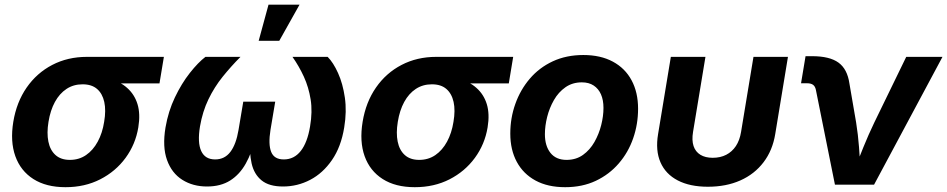

<svg xmlns="http://www.w3.org/2000/svg" viewBox="-20 -779 3996 810"><path d="M256.3 10.7Q174.8 10.7 120.8 -23.7Q66.9 -58.1 44.7 -120.1Q22.5 -182.1 36.1 -265.1Q49.8 -348.1 92.5 -409.7Q135.3 -471.2 200.4 -505.1Q265.6 -539.1 346.7 -539.1H671.4L652.8 -427.2H419.4L328.1 -423.3Q290 -423.3 260.5 -403.8Q231 -384.3 211.7 -348.9Q192.4 -313.5 184.6 -265.1Q176.8 -217.8 184.1 -181.6Q191.4 -145.5 214.1 -125Q236.8 -104.5 274.9 -104.5Q313.5 -104.5 343 -124.8Q372.6 -145 392.3 -181.4Q412.1 -217.8 419.4 -265.1Q427.7 -313.5 419.9 -348.9Q412.1 -384.3 389.4 -403.8Q366.7 -423.3 328.6 -423.3L335 -462.9Q392.6 -462.9 438.7 -449.5Q484.9 -436 516.1 -408.4Q547.4 -380.9 560.1 -339.6Q572.8 -298.3 563.5 -241.7Q551.8 -170.4 509.8 -113Q467.8 -55.7 402.8 -22.5Q337.9 10.7 256.3 10.7Z M853.5 7.8Q793.9 7.8 749.3 -20.3Q704.6 -48.3 684.6 -104Q664.6 -159.7 678.2 -241.2Q689.9 -309.6 718 -368.4Q746.1 -427.2 781 -471.4Q815.9 -515.6 846.7 -539.1H994.6Q954.6 -499 919.4 -455.3Q884.3 -411.6 859.4 -360.1Q834.5 -308.6 823.7 -245.6Q812.5 -177.2 828.9 -141.8Q845.2 -106.4 887.7 -106.4Q927.7 -106.4 951.9 -138.2Q976.1 -169.9 986.3 -231L1006.3 -350.1H1141.1L1121.1 -231Q1111.3 -169.9 1124 -138.2Q1136.7 -106.4 1177.2 -106.4Q1220.7 -106.4 1248.8 -142.1Q1276.9 -177.7 1288.1 -245.6Q1298.8 -308.1 1290.5 -359.6Q1282.2 -411.1 1262 -455.3Q1241.7 -499.5 1213.9 -539.1H1362.3Q1386.2 -515.1 1406.2 -470.7Q1426.3 -426.3 1434.8 -367.7Q1443.4 -309.1 1432.1 -241.2Q1418.9 -159.7 1380.6 -104Q1342.3 -48.3 1288.6 -20.3Q1234.9 7.8 1173.8 7.8Q1115.2 7.8 1083.5 -18.1Q1051.8 -43.9 1041.5 -89.6Q1031.2 -135.3 1036.1 -194.8H1057.1Q1042.5 -134.8 1016.8 -88.9Q991.2 -43 951.2 -17.6Q911.1 7.8 853.5 7.8ZM1071.3 -606.9 1112.8 -759.3H1243.7L1158.2 -606.9Z M1730 10.7Q1648.4 10.7 1594.5 -23.7Q1540.5 -58.1 1518.3 -120.1Q1496.1 -182.1 1509.8 -265.1Q1523.4 -348.1 1566.2 -409.7Q1608.9 -471.2 1674.1 -505.1Q1739.3 -539.1 1820.3 -539.1H2145L2126.5 -427.2H1893.1L1801.8 -423.3Q1763.7 -423.3 1734.1 -403.8Q1704.6 -384.3 1685.3 -348.9Q1666 -313.5 1658.2 -265.1Q1650.4 -217.8 1657.7 -181.6Q1665 -145.5 1687.7 -125Q1710.4 -104.5 1748.5 -104.5Q1787.1 -104.5 1816.7 -124.8Q1846.2 -145 1866 -181.4Q1885.7 -217.8 1893.1 -265.1Q1901.4 -313.5 1893.6 -348.9Q1885.7 -384.3 1863 -403.8Q1840.3 -423.3 1802.2 -423.3L1808.6 -462.9Q1866.2 -462.9 1912.4 -449.5Q1958.5 -436 1989.7 -408.4Q2021 -380.9 2033.7 -339.6Q2046.4 -298.3 2037.1 -241.7Q2025.4 -170.4 1983.4 -113Q1941.4 -55.7 1876.5 -22.5Q1811.5 10.7 1730 10.7Z M2364.3 10.7Q2291 10.7 2239.3 -17.3Q2187.5 -45.4 2160.2 -96.2Q2132.8 -147 2132.8 -215.3Q2132.8 -281.2 2154.1 -340.8Q2175.3 -400.4 2215.1 -447Q2254.9 -493.7 2312 -520.3Q2369.1 -546.9 2440.9 -546.9Q2513.7 -546.9 2565.4 -519Q2617.2 -491.2 2644.5 -440.2Q2671.9 -389.2 2671.9 -320.3Q2671.9 -254.9 2651.1 -195.3Q2630.4 -135.7 2590.3 -89.4Q2550.3 -43 2493.4 -16.1Q2436.5 10.7 2364.3 10.7ZM2370.1 -104.5Q2410.2 -104.5 2439.5 -125.5Q2468.8 -146.5 2487.8 -179.9Q2506.8 -213.4 2516.4 -251.5Q2525.9 -289.6 2525.9 -323.7Q2525.9 -356.9 2515.4 -380.9Q2504.9 -404.8 2484.6 -418.2Q2464.4 -431.6 2434.6 -431.6Q2395 -431.6 2365.5 -410.9Q2335.9 -390.1 2316.9 -356.9Q2297.9 -323.7 2288.3 -285.6Q2278.8 -247.6 2278.8 -212.9Q2278.8 -163.6 2302.2 -134Q2325.7 -104.5 2370.1 -104.5Z M2966.3 8.8Q2890.6 8.8 2839.4 -17.8Q2788.1 -44.4 2766.4 -94.2Q2744.6 -144 2756.3 -213.4L2810.1 -539.1H2956.1L2903.8 -222.7Q2897.9 -187 2906 -162.8Q2914.1 -138.7 2934.8 -126Q2955.6 -113.3 2986.8 -113.3Q3019 -113.3 3043.7 -126Q3068.4 -138.7 3084.5 -162.8Q3100.6 -187 3106.4 -222.7L3158.7 -539.1H3304.2L3250.5 -213.4Q3239.3 -144.5 3201.2 -94.5Q3163.1 -44.4 3103.3 -17.8Q3043.5 8.8 2966.3 8.8Z M3502.4 0 3421.9 -400.4Q3418.9 -414.6 3410.2 -421.1Q3401.4 -427.7 3384.8 -427.7H3359.4L3378.4 -542H3405.8Q3480 -542 3517.3 -514.9Q3554.7 -487.8 3563.5 -426.8L3591.8 -262.2Q3600.1 -210.4 3604 -158.2Q3607.9 -106 3611.3 -50.8H3579.6Q3601.6 -106.4 3622.6 -158.4Q3643.6 -210.4 3668.5 -262.2L3803.2 -539.1H3956.1L3667.5 0Z"/></svg>

Font: Inter 18pt
Style: Bold Italic
Weight: 700
Italic angle: -9.3988°
Designer: Rasmus Andersson
Foundry: rsms
Version: Version 4.001;git-66647c0bb